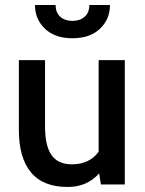

<svg xmlns="http://www.w3.org/2000/svg" viewBox="-20 -733 576 763"><path d="M55 -216V-494H159V-230Q159 -154 184.5 -117Q210 -80 267 -80Q300 -80 327 -92.5Q354 -105 372 -130V-494H476V0H381L374 -44Q326 10 249 10Q151 10 103 -48Q55 -106 55 -216ZM119 -713H201Q201 -683 219.5 -666.5Q238 -650 268 -650Q298 -650 316.5 -666.5Q335 -683 335 -713H417Q417 -657 377.5 -619Q338 -581 268 -581Q198 -581 158.5 -619Q119 -657 119 -713Z"/></svg>

Font: Cabin Medium
Style: Regular
Weight: 500
Designer: Pablo Impallari
Foundry: Pablo Impallari. http://www.impallari.com Igino Marini. http://www.ikern.com
Version: Version 2.001